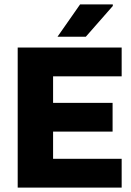

<svg xmlns="http://www.w3.org/2000/svg" viewBox="-20 -857 590 868"><path d="M60 -9V-642H530V-512H220V-392H489V-262H220V-139H530V-9ZM490 -830 368 -691H240L342 -837H490Z"/></svg>

Font: Bakbak One
Style: Regular
Weight: 400
Designer: Saumya Kishore and Sanchit Sawaria
Foundry: A Good Feeling
Version: Version 1.003; ttfautohint (v1.8.3)